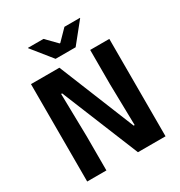

<svg xmlns="http://www.w3.org/2000/svg" viewBox="-191 -958 1024 1091"><g transform="rotate(-30 321.0 -413.0)"><path d="M250 -639 451 -143H457.5L452 -415.5V-639H577.5V0H396.5L190.5 -505H184L189.5 -224V0H63.5V-639ZM256.5 -693.5 151.5 -824V-826H253.5L320 -758H324.5L391 -826H493V-824L388 -693.5Z"/></g></svg>

Font: Anek Latin Medium SemiBold
Style: Regular
Weight: 600
Version: Version 1.003